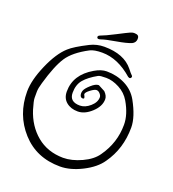

<svg xmlns="http://www.w3.org/2000/svg" viewBox="-146 -916 937 1040"><g transform="rotate(20 322.5 -396.5)"><path d="M465 -803Q479 -799 477.5 -779Q476 -759 457 -750Q431 -739 372.5 -729Q314 -719 293.5 -711.5Q273 -704 269.5 -713.5Q266 -723 278 -728Q306 -738 360 -766Q414 -794 427 -799.5Q440 -805 447.5 -805Q455 -805 465 -803ZM246 -387Q246 -335 306 -335Q336 -335 364.5 -360Q393 -385 393 -414Q393 -424 383.5 -434.5Q374 -445 363 -445Q352 -445 330 -428.5Q308 -412 308 -402Q308 -399 310 -396Q321 -377 308.5 -376.5Q296 -376 292 -388.5Q288 -401 293 -415.5Q298 -430 322.5 -452Q347 -474 364 -474Q365 -474 366 -474L404 -454Q424 -434 424 -414Q424 -373 385 -337Q346 -301 306 -301Q266 -301 240 -322.5Q214 -344 214 -383Q214 -480 312 -537Q349 -559 381 -559Q439 -559 487.5 -534.5Q536 -510 562 -464Q609 -379 609 -318Q609 -196 543 -103Q511 -56 444 -22Q377 12 318 12Q181 12 96.5 -82Q12 -176 12 -309Q12 -375 51 -464.5Q90 -554 137 -596Q165 -622 242 -661Q280 -680 323 -680Q437 -680 490 -614Q507 -592 513.5 -586.5Q520 -581 518 -575Q516 -569 511 -567.5Q506 -566 501 -570H500Q414 -646 323 -646Q278 -646 254 -634Q170 -590 136.5 -538.5Q103 -487 72 -379Q62 -346 62 -326Q62 -306 62 -290Q62 -274 76 -227Q103 -142 165 -90.5Q227 -39 317 -38Q367 -38 423.5 -64Q480 -90 506 -129Q567 -215 567 -319Q567 -378 528 -445Q506 -483 466 -504Q426 -525 390 -525Q354 -525 345 -520Q295 -492 270.5 -463Q246 -434 246 -387Z"/></g></svg>

Font: Ruge Boogie
Style: Regular
Weight: 400
Version: Version 1.003